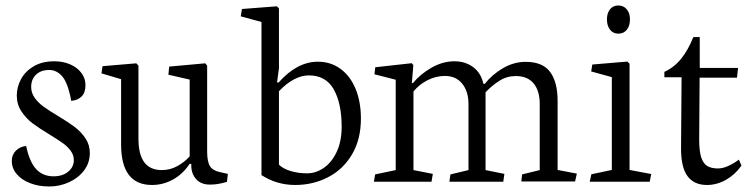

<svg xmlns="http://www.w3.org/2000/svg" viewBox="-20 -655 2712 692"><path d="M303.7 -103.5Q303.7 -133.3 287.8 -156.7Q272 -180.2 249.3 -197.3Q226.6 -214.4 189.5 -236.8Q156.7 -256.3 137.5 -270.3Q118.2 -284.2 105.2 -302.2Q92.3 -320.3 92.3 -341.8Q92.3 -369.1 109.9 -386Q127.4 -402.8 157.2 -402.8Q182.6 -402.8 201.9 -382.6Q221.2 -362.3 232.9 -310.5L236.8 -291.5Q260.3 -293.5 274.2 -307.4Q288.1 -321.3 288.1 -348.1Q288.1 -372.6 273.4 -392.1Q258.8 -411.6 233.2 -422.9Q207.5 -434.1 175.8 -434.1Q131.8 -434.1 101.3 -416Q70.8 -397.9 55.7 -369.6Q40.5 -341.3 40.5 -311Q40.5 -278.8 57.1 -253.7Q73.7 -228.5 96.9 -210.9Q120.1 -193.4 158.2 -170.4Q188.5 -151.9 205.8 -139.6Q223.1 -127.4 234.6 -111.8Q246.1 -96.2 246.1 -78.1Q246.1 -52.7 225.6 -36.1Q205.1 -19.5 173.3 -19.5Q134.3 -19.5 110.4 -45.4Q86.4 -71.3 74.2 -128.9Q51.8 -126.5 37.1 -111.8Q22.5 -97.2 22.5 -75.2Q22.5 -48.8 40 -27.8Q57.6 -6.8 88.4 5.1Q119.1 17.1 157.7 17.1Q195.3 17.1 229 1.7Q262.7 -13.7 283.2 -41Q303.7 -68.4 303.7 -103.5Z M416.5 -134.3Q416.5 11.7 527.8 11.7Q567.9 11.7 603.3 -7.8Q638.7 -27.3 663.6 -64.5H669.4V-58.6Q669.4 -28.8 687 -9.3Q704.6 10.3 736.3 10.3Q753.4 10.3 767.1 7.8Q780.8 5.4 797.9 0.5L801.3 -28.3L774.9 -34.2Q747.1 -39.6 736.8 -55.9Q726.6 -72.3 726.6 -108.9V-418.5L719.7 -426.8L589.8 -415L586.9 -385.7L663.6 -368.2V-91.3Q644.5 -70.3 618.9 -56.2Q593.3 -42 563 -42Q479 -42 479 -154.8V-418.5L471.2 -426.8L349.6 -416.5L345.7 -390.6L416.5 -369.6Z M922.4 -23.9Q977.5 11.7 1043.9 11.7Q1108.4 11.7 1162.6 -16.4Q1216.8 -44.4 1248.8 -98.6Q1280.8 -152.8 1280.8 -227.5Q1280.8 -288.6 1261.5 -335Q1242.2 -381.3 1207 -407Q1171.9 -432.6 1125.5 -432.6Q1050.8 -432.6 984.4 -357.9H978.5L985.4 -408.7V-624.5L978 -632.3L852.1 -622.6L847.7 -596.2L922.4 -575.7ZM1092.8 -383.3Q1154.8 -383.3 1183.1 -332.5Q1211.4 -281.7 1211.4 -198.2Q1211.4 -146 1193.6 -107.9Q1175.8 -69.8 1147.2 -50Q1118.7 -30.3 1086.9 -30.3Q1054.7 -30.3 1027.3 -38.6Q1000 -46.9 985.4 -61.5V-326.2Q1013.2 -355.5 1040.5 -369.4Q1067.9 -383.3 1092.8 -383.3Z M1540 -28.3 1470.2 -42V-325.2Q1490.7 -350.6 1521 -366Q1551.3 -381.3 1584 -381.3Q1623 -381.3 1645.8 -353.5Q1668.5 -325.7 1668.5 -279.8V-42L1603.5 -26.4L1599.6 0H1793.9L1797.9 -28.3L1730 -42V-322.3Q1752.9 -346.7 1779.8 -363.8Q1806.6 -380.9 1839.4 -380.9Q1880.9 -380.9 1903.1 -354.5Q1925.3 -328.1 1925.3 -279.8V-42L1861.8 -26.4L1858.9 -1H2052.7L2059.1 -29.3L1989.7 -42.5V-291.5Q1989.7 -358.9 1962.9 -395.5Q1936 -432.1 1874.5 -432.1Q1831.5 -432.1 1792.2 -408.9Q1752.9 -385.7 1727.5 -353H1722.2Q1713.4 -392.6 1685.1 -413.3Q1656.7 -434.1 1618.2 -434.1Q1575.2 -434.1 1534.9 -410.9Q1494.6 -387.7 1468.3 -355.5H1464.4L1469.7 -420.4L1463.9 -427.2L1332.5 -412.6L1329.6 -387.2L1406.2 -367.7V-42L1332 -26.4L1327.6 0H1535.2Z M2250.5 -585.4Q2250.5 -607.9 2238.8 -621.6Q2227.1 -635.3 2208.5 -635.3Q2189.9 -635.3 2178.7 -621.6Q2167.5 -607.9 2167.5 -585.4Q2167.5 -562.5 2178.5 -548.1Q2189.5 -533.7 2208.5 -533.7Q2228 -533.7 2239.3 -547.9Q2250.5 -562 2250.5 -585.4ZM2321.8 0 2327.1 -27.8 2249 -42.5V-425.3L2241.2 -433.1L2114.7 -422.4L2110.8 -397.5L2185.1 -377V-42.5L2111.3 -26.9L2105.5 0Z M2434.6 -122.6Q2434.1 -52.2 2457.8 -20.3Q2481.4 11.7 2527.8 11.7Q2564 11.7 2596.9 -7.1Q2629.9 -25.9 2652.3 -58.1L2643.1 -79.6Q2643.1 -79.1 2630.1 -70.6Q2617.2 -62 2600.3 -54.9Q2583.5 -47.9 2567.4 -47.9Q2543.5 -47.9 2528.8 -56.9Q2514.2 -65.9 2507.1 -88.4Q2500 -110.8 2500 -151.4L2501.5 -375H2636.2L2640.1 -410.2H2502V-521.5H2479Q2460 -474.1 2434.8 -443.1Q2409.7 -412.1 2374.5 -396V-376.5H2436.5Z"/></svg>

Font: Neuton Light
Style: Regular
Weight: 300
Designer: Brian M Zick
Foundry: Brian M Zick
Version: Version 1.560